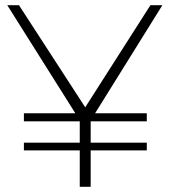

<svg xmlns="http://www.w3.org/2000/svg" viewBox="-20 -719 652 739"><path d="M605 -699 346 -283H545V-252H329V-170H545V-140H329V0H287V-140H72V-170H287V-252H72V-283H270L8 -699H53L308 -306L559 -699Z"/></svg>

Font: Gontserrat ExtraLight
Style: Regular
Weight: 275
Designer: Julieta Ulanovsky
Foundry: Julieta Ulanovsky
Version: Version 6.001